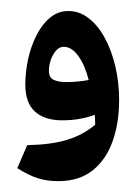

<svg xmlns="http://www.w3.org/2000/svg" viewBox="-20 -1028 250 352"><path d="M86.5 -695.9Q67.6 -695.9 51 -700.7Q34.4 -705.5 11.7 -719.7L29.9 -761.9Q73.6 -762.7 103.1 -771.7Q132.6 -780.7 154.5 -799.4Q154.5 -803.9 154.3 -808.3Q154.1 -812.7 153.7 -817.6Q141.8 -812.9 126.7 -810.2Q111.5 -807.4 94.1 -807.4Q61.5 -807.4 43.9 -823.6Q26.4 -839.8 26.4 -873.1Q26.4 -896.3 31.6 -920Q36.9 -943.8 47.1 -963.7Q57.2 -983.6 71.9 -995.7Q86.5 -1007.8 105.3 -1007.8Q125.6 -1007.8 142.6 -994.6Q159.6 -981.5 172.1 -958.5Q184.6 -935.6 191.5 -906.1Q198.4 -876.6 198.4 -844.1Q198.4 -803.1 186.6 -769.4Q174.8 -735.7 150.1 -715.8Q125.4 -695.9 86.5 -695.9ZM142.6 -881.3Q135.7 -908.6 123.6 -925.4Q111.5 -942.2 96.7 -942.2Q89.1 -942.2 82.9 -935.4Q76.8 -928.5 73.2 -918.5Q69.7 -908.4 69.7 -898.4Q69.7 -885.7 78.4 -881.6Q87.1 -877.5 102.3 -877.5Q112.1 -877.5 122.9 -878.6Q133.6 -879.7 142.6 -881.3Z"/></svg>

Font: Pinar-DS3-FD ExtraBold
Style: Regular
Weight: 800
Designer: Amin Abedi
Version: Version 3.000